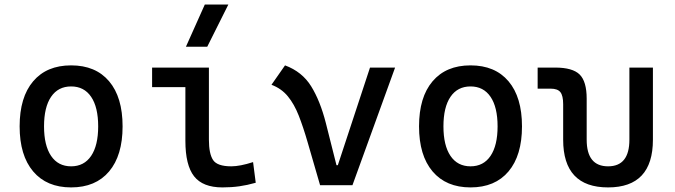

<svg xmlns="http://www.w3.org/2000/svg" viewBox="-20 -815 2970 845"><path d="M293 9.8Q185.5 9.8 126 -60.5Q66.4 -130.9 66.4 -258.8Q66.4 -387.2 126 -457.3Q185.5 -527.3 293 -527.3Q400.9 -527.3 460.2 -457.3Q519.5 -387.2 519.5 -258.8Q519.5 -130.9 460.2 -60.5Q400.9 9.8 293 9.8ZM293 -83Q350.1 -83 381.1 -128.9Q412.1 -174.8 412.1 -258.8Q412.1 -343.3 381.1 -388.9Q350.1 -434.6 293 -434.6Q235.8 -434.6 204.8 -388.9Q173.8 -343.3 173.8 -258.8Q173.8 -174.8 204.8 -128.9Q235.8 -83 293 -83Z M959 9.8Q872.6 9.8 834.2 -39.1Q795.9 -87.9 795.9 -195.3V-431.6H649.4V-517.6H899.4V-200.2Q899.4 -138.7 917.7 -110.8Q936 -83 998 -83Q1036.1 -83 1093.8 -101.6L1105.5 -10.7Q1067.9 0 1033.2 4.9Q998.5 9.8 959 9.8ZM798.3 -609.4 881.3 -794.9H984.9L892.1 -609.4Z M1388.7 0 1333.5 -190.4Q1314.5 -255.9 1294.7 -306.4Q1274.9 -356.9 1246.8 -391.1Q1218.8 -425.3 1174.8 -441.9L1234.4 -527.3Q1309.6 -499.5 1349.4 -435.3Q1389.2 -371.1 1414.1 -273.4L1460.9 -87.9H1466.8L1608.4 -517.6H1718.8L1531.2 0Z M2050.8 9.8Q1943.4 9.8 1883.8 -60.5Q1824.2 -130.9 1824.2 -258.8Q1824.2 -387.2 1883.8 -457.3Q1943.4 -527.3 2050.8 -527.3Q2158.7 -527.3 2218 -457.3Q2277.3 -387.2 2277.3 -258.8Q2277.3 -130.9 2218 -60.5Q2158.7 9.8 2050.8 9.8ZM2050.8 -83Q2107.9 -83 2138.9 -128.9Q2169.9 -174.8 2169.9 -258.8Q2169.9 -343.3 2138.9 -388.9Q2107.9 -434.6 2050.8 -434.6Q1993.7 -434.6 1962.6 -388.9Q1931.6 -343.3 1931.6 -258.8Q1931.6 -174.8 1962.6 -128.9Q1993.7 -83 2050.8 -83Z M2656.2 9.8Q2458.5 9.8 2458.5 -200.2V-356.4Q2458.5 -394 2446.3 -409.4Q2434.1 -424.8 2403.8 -424.8H2346.2V-517.6H2423.3Q2500 -517.6 2531 -487.1Q2562 -456.5 2562 -380.9V-200.2Q2562 -83 2656.2 -83Q2750 -83 2750 -200.2V-517.6H2853.5V-200.2Q2853.5 9.8 2656.2 9.8Z"/></svg>

Font: Cascadia Code NF
Style: Regular
Weight: 400
Monospace: yes
Designer: Aaron Bell
Foundry: Saja Typeworks
Version: Version 2404.023; ttfautohint (v1.8.4)